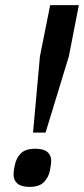

<svg xmlns="http://www.w3.org/2000/svg" viewBox="-20 -718 329 750"><path d="M158 -200H109L136 -498L176 -698H288L249 -498ZM95 12Q63 12 48 -1Q33 -14 33 -36Q33 -42 34 -51Q35 -60 38 -73Q43 -100 61 -118.5Q79 -137 118 -137Q150 -137 165 -124.5Q180 -112 180 -89Q180 -84 179 -75Q178 -66 175 -52Q170 -26 152 -7Q134 12 95 12Z"/></svg>

Font: IBM Plex Sans Medium
Style: Italic
Weight: 500
Italic angle: -11.31°
Designer: Mike Abbink, Paul van der Laan, Pieter van Rosmalen
Foundry: Bold Monday
Version: Version 3.201